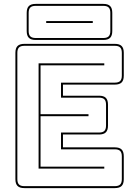

<svg xmlns="http://www.w3.org/2000/svg" viewBox="-20 -955 694 985"><path d="M105 10Q81 10 70 -1Q59 -12 59 -36V-684Q59 -708 70 -719Q81 -730 105 -730H569Q593 -730 604 -719Q615 -708 615 -684V-567Q615 -543 604 -532Q593 -521 569 -521H303V-464H488Q512 -464 523 -453Q534 -442 534 -418V-311Q534 -287 523 -276Q512 -265 488 -265H303V-199H569Q593 -199 604 -188Q615 -177 615 -153V-36Q615 -12 604 -1Q593 10 569 10ZM569 0Q588 0 596.5 -8.5Q605 -17 605 -36V-153Q605 -172 596.5 -180.5Q588 -189 569 -189H293V-275H488Q507 -275 515.5 -283.5Q524 -292 524 -311V-418Q524 -437 515.5 -445.5Q507 -454 488 -454H293V-531H569Q588 -531 596.5 -539.5Q605 -548 605 -567V-684Q605 -703 596.5 -711.5Q588 -720 569 -720H105Q86 -720 77.5 -711.5Q69 -703 69 -684V-36Q69 -17 77.5 -8.5Q86 0 105 0ZM515 -100V-90H178V-630H515V-620H188V-369H434V-359H188V-100ZM556 -796Q556 -772 545 -761Q534 -750 510 -750H163Q139 -750 128 -761Q117 -772 117 -796V-889Q117 -913 128 -924Q139 -935 163 -935H510Q534 -935 545 -924Q556 -913 556 -889ZM510 -760Q529 -760 537.5 -768.5Q546 -777 546 -796V-889Q546 -908 537.5 -916.5Q529 -925 510 -925H163Q144 -925 135.5 -916.5Q127 -908 127 -889V-796Q127 -777 135.5 -768.5Q144 -760 163 -760ZM217 -847H456V-837H217Z"/></svg>

Font: Bungee Outline
Style: Regular
Weight: 400
Designer: David Jonathan Ross
Foundry: David Jonathan Ross
Version: Version 1.001;PS 1.0;hotconv 1.0.72;makeotf.lib2.5.5900